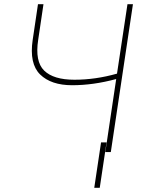

<svg xmlns="http://www.w3.org/2000/svg" viewBox="-20 -731 687 923"><path d="M137.2 -539.6 162.6 -710.9H189L163.6 -539.6Q147.5 -435.5 192.4 -391.6Q237.3 -347.7 337.9 -347.7Q439 -347.7 542.5 -377L592.8 -710.9H619.1L512.7 0H486.3L538.6 -351.1Q428.7 -321.3 327.1 -321.3Q225.6 -321.3 172.9 -373Q120.1 -424.8 137.2 -539.6ZM459.5 171.9H433.1L465.8 -46.4H492.2Z"/></svg>

Font: Roboto-ThinItalic
Style: Italic
Weight: 250
Italic angle: -12°
Designer: Google
Version: Version 1.100141; 2013; ttfautohint (v0.94.14-c901) -l 8 -r 